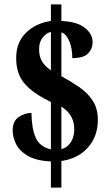

<svg xmlns="http://www.w3.org/2000/svg" viewBox="-20 -780 501 879"><path d="M213 -41Q145 -44 106.5 -67Q68 -90 53 -121.5Q38 -153 38 -183Q38 -226 66 -244.5Q94 -263 124 -263Q125 -191 143.5 -149.5Q162 -108 213 -96V-313Q150 -344 115.5 -374Q81 -404 67.5 -438Q54 -472 54 -514Q54 -586 99 -630Q144 -674 213 -684V-760H261V-684Q332 -681 368 -653Q404 -625 404 -587Q404 -557 383.5 -535.5Q363 -514 311 -514Q311 -558 297.5 -591Q284 -624 261 -632V-431Q304 -408 342.5 -381.5Q381 -355 404.5 -319Q428 -283 428 -231Q428 -156 383 -105Q338 -54 261 -43V79H213ZM213 -634Q192 -629 175.5 -608.5Q159 -588 159 -554Q159 -523 171.5 -500.5Q184 -478 213 -458ZM261 -97Q290 -105 305 -130Q320 -155 320 -188Q320 -220 306.5 -245.5Q293 -271 261 -292Z"/></svg>

Font: Noto Serif Tamil ExtraCondensed ExtraBold
Style: Italic
Weight: 800
Width: 2
Italic angle: -12°
Designer: Indian Type Foundry, Tom Grace, and the Monotype Design Team
Foundry: Monotype Imaging Inc.
Version: Version 2.003; ttfautohint (v1.8.4.7-5d5b)